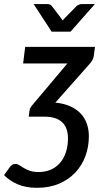

<svg xmlns="http://www.w3.org/2000/svg" viewBox="-85 -740 516 942"><path d="M0 0ZM376.5 -475.5Q375.5 -465.5 373.5 -458.5Q371.5 -451.5 368.2 -445.2Q365 -439 360.5 -433.2Q356 -427.5 349.5 -420.5L186.5 -236.5Q228.5 -232.5 259.5 -218.5Q290.5 -204.5 310.8 -183Q331 -161.5 341 -133Q351 -104.5 351 -71.5Q351 -20 334 26Q317 72 284.5 106.5Q252 141 204.8 161.2Q157.5 181.5 96.5 181.5Q41 181.5 0.8 163.8Q-39.5 146 -65 119L-37 80Q-31.5 72.5 -25 68.5Q-18.5 64.5 -9.5 64.5Q1 64.5 10.2 70.8Q19.5 77 31.8 84.2Q44 91.5 61.2 97.8Q78.5 104 104.5 104Q137.5 104 164 92.5Q190.5 81 209.2 59.5Q228 38 238.2 7.2Q248.5 -23.5 248.5 -61.5Q248.5 -85 242.2 -104.5Q236 -124 222.2 -138Q208.5 -152 186.8 -159.8Q165 -167.5 134 -167.5H56L59 -190.5Q59.5 -197.5 60.5 -201.8Q61.5 -206 63.2 -209.8Q65 -213.5 68.2 -217.8Q71.5 -222 77.5 -229L245.5 -428.5H28.5L38.5 -510H381ZM80 -720H148Q154.5 -720 160 -717.5Q165.5 -715 168 -712L214.5 -651L222 -639.5L232.5 -651L292.5 -712Q296.5 -714.5 302.5 -717.2Q308.5 -720 314.5 -720H380.5L261 -584.5H168.5Z"/></svg>

Font: Lato Semibold
Style: Italic
Weight: 600
Italic angle: -7°
Designer: Lukasz Dziedzic
Foundry: tyPoland Lukasz Dziedzic
Version: Version 2.006; 2014-01-15